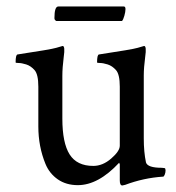

<svg xmlns="http://www.w3.org/2000/svg" viewBox="-20 -566 545 594"><path d="M148.4 -509.8Q148.4 -545.9 160.2 -545.9H363.3Q368.2 -545.9 368.2 -537.6Q368.2 -529.3 364.7 -517.1Q361.3 -504.9 357.4 -501H154.3Q148.4 -503.9 148.4 -509.8ZM424.8 -333V-137.7Q424.8 -95.7 431.6 -63.5Q436.5 -46.9 480.5 -46.9L489.3 -45.9Q492.2 -44.9 492.2 -38.6Q492.2 -32.2 489.7 -25.9Q487.3 -19.5 484.4 -19.5Q424.3 -15.6 367.2 5.9L358.4 7.8Q350.6 7.8 350.6 -7.8V-57.6L348.6 -62.5Q284.2 6.8 220.7 6.8Q184.6 6.8 158.7 -11.2Q132.8 -29.3 120.6 -59.1Q98.6 -112.8 98.6 -174.8V-297.9Q98.6 -335.9 86.9 -349.1Q75.2 -362.3 61 -366.7Q46.9 -371.1 37.6 -371.1Q28.3 -371.1 28.3 -373Q28.3 -396.5 34.2 -397.5Q137.7 -413.1 153.8 -418Q169.9 -422.9 173.8 -423.8Q182.1 -423.8 177.2 -390.1Q172.9 -356.4 172.9 -331.1V-199.2Q172.9 -124 195.3 -88.4Q217.8 -52.7 268.6 -52.7Q297.9 -52.7 324.2 -75.7Q350.6 -98.6 350.6 -115.2V-297.9Q350.6 -335.9 338.9 -349.1Q327.1 -362.3 313 -366.7Q298.8 -371.1 289.6 -371.1Q280.3 -371.1 280.3 -373Q280.3 -396.5 286.1 -397.5Q389.6 -413.1 405.8 -418Q421.9 -422.9 425.8 -423.8Q434.1 -423.8 429.2 -390.1Q424.8 -356.4 424.8 -333Z"/></svg>

Font: CrimsonText-Roman
Style: Roman
Weight: 400
Version: Version 0.13